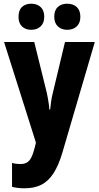

<svg xmlns="http://www.w3.org/2000/svg" viewBox="-20 -777 534 1037"><path d="M2 -550H165L232 -279Q236 -263 238.5 -247Q241 -231 243.5 -215.5Q246 -200 246 -186H251Q253 -206 256 -228.5Q259 -251 266 -278L331 -550H492L317 47Q297 115 269.5 158Q242 201 204 220.5Q166 240 112 240Q93 240 76.5 238Q60 236 45 232V103Q55 106 66 107.5Q77 109 89 109Q112 109 126 100.5Q140 92 150 71.5Q160 51 169 15L174 -7ZM80 -686Q80 -722 99 -739.5Q118 -757 149 -757Q180 -757 199.5 -739Q219 -721 219 -686Q219 -653 199.5 -634.5Q180 -616 149 -616Q118 -616 99 -634Q80 -652 80 -686ZM273 -686Q273 -722 292.5 -739.5Q312 -757 343 -757Q375 -757 394.5 -739Q414 -721 414 -686Q414 -653 394.5 -634.5Q375 -616 343 -616Q312 -616 292.5 -634.5Q273 -653 273 -686Z"/></svg>

Font: Noto Sans Display Condensed ExtraBold
Style: Regular
Weight: 800
Width: 3
Designer: Monotype Design Team
Foundry: Monotype Imaging Inc.
Version: Version 2.003